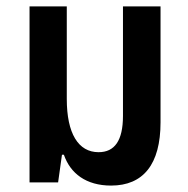

<svg xmlns="http://www.w3.org/2000/svg" viewBox="-20 -568 584 598"><path d="M326 10C426 10 480 -56 480 -187V-548H363V-207C363 -130 337 -94 287 -94C224 -94 188 -152 188 -260V-548H72V0H161L173 -86H179C199 -28 248 10 326 10Z"/></svg>

Font: Noto Sans Thai Cond SemBd
Style: Regular
Weight: 600
Width: 3
Designer: Monotype Design Team
Foundry: Monotype Imaging Inc.
Version: Version 2.002